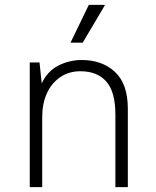

<svg xmlns="http://www.w3.org/2000/svg" viewBox="-20 -767 640 787"><path d="M102 0V-511H142L151 -425Q174 -475 219 -498Q264 -521 315 -521Q399 -521 451.5 -472Q504 -423 504 -321V0H453V-297Q453 -391 415.5 -433Q378 -475 310 -475Q262 -475 226.5 -450.5Q191 -426 172 -384Q153 -342 153 -287V0ZM269 -592 344 -747H409V-744L319 -592Z"/></svg>

Font: Chivo Mono Medium Thin
Style: Regular
Weight: 250
Monospace: yes
Version: Version 1.008